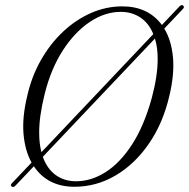

<svg xmlns="http://www.w3.org/2000/svg" viewBox="-20 -736 757 769"><path d="M27 11Q19.5 6 28.5 -3L106.5 -85Q80 -132 74.2 -199.8Q68.5 -267.5 89.5 -353.5Q107 -430.5 144 -495.5Q181 -560.5 232.2 -608.8Q283.5 -657 344.2 -683.8Q405 -710.5 470 -710.5Q573 -710.5 628.5 -636L698.5 -710Q707 -719 713.5 -713.5Q720.5 -708 712 -699.5L638 -621.5Q666.5 -574.5 672.8 -506.5Q679 -438.5 658.5 -353Q633.5 -244 577.2 -161.8Q521 -79.5 443.8 -33.8Q366.5 12 278 12Q171 12 115.5 -70L41.5 8Q33.5 16 27 11ZM137 -202Q137 -160.5 146 -126.5L594 -599.5Q576 -643.5 542 -666Q508 -688.5 464 -688.5Q400 -688.5 339.5 -648Q279 -607.5 231.5 -533.8Q184 -460 159 -360Q147.5 -313.5 142 -274.2Q136.5 -235 137 -202ZM284.5 -10Q345.5 -10 403.2 -46.8Q461 -83.5 509 -157.5Q557 -231.5 588 -344Q611.5 -432 611.5 -498Q612 -544.5 600.5 -581.5L151.5 -108Q168.5 -60 203 -35Q237.5 -10 284.5 -10Z"/></svg>

Font: Fraunces 144pt Soft Light
Style: Italic
Weight: 300
Italic angle: -16°
Version: Version 1.000;[b76b70a41]